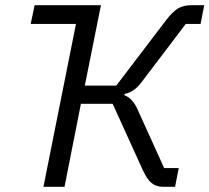

<svg xmlns="http://www.w3.org/2000/svg" viewBox="-20 -718 805 738"><path d="M147 0 272 -626H98L113 -698H368L306 -389H427L615 -636Q643 -673 664 -685.5Q685 -698 715 -698H765L751 -626H694L524 -402Q496 -364 459 -357L458 -352Q489 -341 508 -299L611 -72H667L653 0H607Q580 0 562.5 -14.5Q545 -29 529 -64L413 -319H291L228 0Z"/></svg>

Font: Aneliza
Style: Italic
Weight: 400
Italic angle: -11.31°
Designer: Mike Abbink, Paul van der Laan, Pieter van Rosmalen
Foundry: Bold Monday
Version: Version 3.0